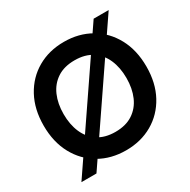

<svg xmlns="http://www.w3.org/2000/svg" viewBox="-173 -909 1107 1117"><g transform="rotate(-30 380.0 -350.0)"><path d="M61 44 598 -744H699L162 44ZM380 14Q280 14 202 -31Q124 -76 79.5 -158Q35 -240 35 -350Q35 -460 79.5 -542Q124 -624 202 -669Q280 -714 380 -714Q480 -714 558 -669Q636 -624 680.5 -542Q725 -460 725 -350Q725 -240 680.5 -158Q636 -76 558 -31Q480 14 380 14ZM379.8 -110Q450 -110 497 -141Q544 -172 567.5 -226Q591 -280 591 -350Q591 -420 567.5 -474Q544 -528 497.2 -559Q450.4 -590 380.2 -590Q310 -590 263 -559Q216 -528 192.5 -474Q169 -420 169 -350Q169 -280 192.5 -226Q216 -172 262.8 -141Q309.6 -110 379.8 -110Z"/></g></svg>

Font: Cabin VF Beta
Style: Regular
Weight: 400
Designer: Pablo Impallari
Foundry: Pablo Impallari. http://www.impallari.com Igino Marini. http://www.ikern.com
Version: Version 2.200